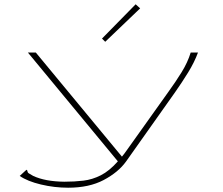

<svg xmlns="http://www.w3.org/2000/svg" viewBox="-20 -702 1040 896"><path d="M298 174Q234 174 171 159Q108 144 72 119L96 97L104 90L108 95Q108 103 114.5 107Q121 111 135 119Q191 145 280 146Q328 146 369.5 141Q411 136 450.5 116Q490 96 530 51L110 -457H147L549 29Q560 16 571 0L767 -275Q799 -319 827.5 -365Q856 -411 870 -457H904Q887 -411 858 -364Q829 -317 796 -270L568 52Q532 102 464 138Q396 174 298 174ZM471 -507 456 -522 613 -682 634 -663Z"/></svg>

Font: Inconsolata UltraExpanded ExtraLight
Style: Regular
Weight: 200
Width: 9
Monospace: yes
Designer: Raph Levien, Cyreal, Brenton Simpson
Foundry: Raph Levien, Cyreal, Google
Version: Version 3.001; ttfautohint (v1.8.2.53-6de2)